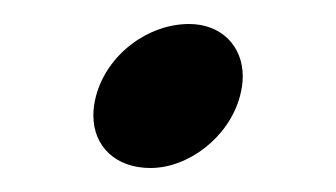

<svg xmlns="http://www.w3.org/2000/svg" viewBox="-20 -395 280 160"><path d="M105.4 -255C136.9 -255 170.8 -280.5 180 -315C181.5 -320.7 182.3 -326.2 182.3 -331.3C182.3 -357.2 163.9 -375 137.6 -375C103.1 -375 69.2 -349.5 60 -315C58.5 -309.3 57.8 -303.9 57.8 -298.8C57.8 -272.8 76.6 -255 105.4 -255Z"/></svg>

Font: Manrope
Style: MediumItalic
Weight: 500
Italic angle: -15°
Designer: Mikhail Sharanda
Foundry: Mikhail Sharanda
Version: Version 4.502;hotconv 1.0.109;makeotfexe 2.5.65596